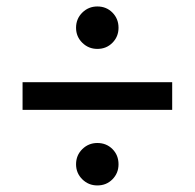

<svg xmlns="http://www.w3.org/2000/svg" viewBox="-20 -603 602 594"><path d="M281.2 -451.7Q253.9 -451.7 234.6 -470.7Q215.3 -489.7 215.3 -517.1Q215.3 -544.9 234.6 -564Q253.9 -583 281.2 -583Q309.1 -583 327.9 -564Q346.7 -544.9 346.7 -517.1Q346.7 -489.7 327.9 -470.7Q309.1 -451.7 281.2 -451.7ZM281.2 -29.3Q253.9 -29.3 234.6 -48.3Q215.3 -67.4 215.3 -94.7Q215.3 -122.6 234.6 -141.6Q253.9 -160.6 281.2 -160.6Q309.1 -160.6 327.9 -141.8Q346.7 -123 346.7 -94.7Q346.7 -67.4 327.9 -48.3Q309.1 -29.3 281.2 -29.3ZM49.8 -263.2V-348.6H512.7V-263.2Z"/></svg>

Font: Reddit Mono Medium
Style: Regular
Weight: 500
Monospace: yes
Designer: Stephen Hutchings
Foundry: Reddit
Version: Version 1.014